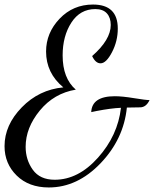

<svg xmlns="http://www.w3.org/2000/svg" viewBox="-23 -739 679 846"><path d="M-3 -95Q-3 -188 73 -266Q149 -344 256 -354Q180 -417 180 -512Q180 -594 239.5 -656.5Q299 -719 387 -719Q496 -719 496 -613Q496 -558 470.5 -509Q445 -460 420 -460Q398 -460 383 -492Q465 -564 465 -629Q465 -661 448 -680Q431 -699 397 -699Q330 -699 291.5 -639.5Q253 -580 253 -495Q253 -394 311 -344Q215 -328 152.5 -252Q90 -176 90 -92Q90 -35 121.5 9Q153 53 218 53Q322 53 409 -44.5Q496 -142 510 -264Q465 -262 403 -250L379 -245Q382 -315 483 -315Q516 -315 567.5 -306.5Q619 -298 636 -298Q621 -266 594 -266Q571 -265 536 -265Q522 -126 420 -19.5Q318 87 192 87Q104 87 50.5 34.5Q-3 -18 -3 -95Z"/></svg>

Font: DancingScriptRegular
Style: Regular
Weight: 400
Designer: Pablo Impallari
Foundry: Pablo Impallari. www.impallari.com
Version: Version 1.002